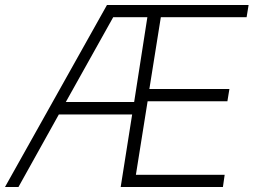

<svg xmlns="http://www.w3.org/2000/svg" viewBox="-56 -750 1041 770"><path d="M-36 0 373 -730H941L933 -681H589L543 -393H864L856 -344H536L489 -49H845L838 0H428L474 -291H180L18 0ZM208 -341H482L535 -681H398Z"/></svg>

Font: Sora ExtraLight
Style: Italic
Weight: 200
Designer: Jonathan Barnbrook, Juli√°n Moncada
Version: Version 1.000